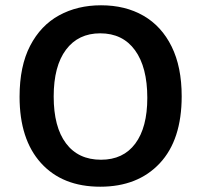

<svg xmlns="http://www.w3.org/2000/svg" viewBox="-20 -693 761 726"><path d="M359 13Q216 13 135 -76.5Q54 -166 54 -327Q54 -443 94 -520Q134 -597 203.5 -635Q273 -673 362 -673Q454 -673 522.5 -633.5Q591 -594 629 -517Q667 -440 667 -329Q667 -164 584 -75.5Q501 13 359 13ZM362 -89Q446 -89 491.5 -150Q537 -211 537 -323Q537 -439 490.5 -503Q444 -567 359 -567Q276 -567 229.5 -505Q183 -443 183 -328Q183 -213 229.5 -151Q276 -89 362 -89Z"/></svg>

Font: Bricolage Grotesque 12pt SemiBold
Style: Regular
Weight: 600
Designer: Mathieu Triay
Foundry: Atelier Triay
Version: Version 1.001; ttfautohint (v1.8.4.7-5d5b);gftools[0.9.33.de